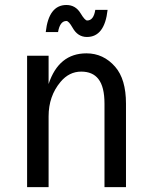

<svg xmlns="http://www.w3.org/2000/svg" viewBox="-20 -765 626 785"><path d="M167 -633.8Q179.2 -744.6 251.5 -744.6Q289.1 -744.6 309.6 -710.4Q327.1 -681.2 336.4 -681.2Q362.8 -681.2 369.6 -724.6H419.9Q407.7 -613.8 335.4 -613.8Q297.9 -613.8 276.9 -651.4Q261.2 -679.2 251.5 -679.2Q225.1 -679.2 217.3 -633.8ZM90.8 0V-537.1H178.7V-421.4Q220.2 -546.9 333.5 -546.9Q402.8 -546.9 450.7 -492.2Q495.1 -441.4 495.1 -341.3V0H407.2V-341.3Q407.2 -410.2 382.3 -441.9Q358.9 -472.2 312 -472.2Q262.7 -472.2 227.5 -430.2Q178.7 -372.1 178.7 -289.1V0Z"/></svg>

Font: Consola Mono
Style: Book
Weight: 400
Monospace: yes
Designer: Wojciech Kalinowski "wmk69" (wmk69@o2.pl)
Foundry: Wojciech Kalinowski "wmk69" (wmk69@o2.pl)
Version: Version 2.1.0